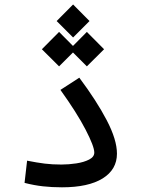

<svg xmlns="http://www.w3.org/2000/svg" viewBox="-20 -821 626 844"><path d="M252.4 2.4Q207.5 2.4 168.7 -2Q129.9 -6.3 87.9 -17.1L99.1 -114.7Q143.1 -106 176.5 -101.8Q210 -97.7 250 -97.7Q282.2 -97.7 315.7 -102.8Q349.1 -107.9 371.8 -119.6Q394.5 -131.3 394.5 -150.4Q394.5 -177.2 356.2 -251.2Q317.9 -325.2 245.6 -425.8L328.6 -479.5Q404.3 -378.4 449.2 -292.5Q494.1 -206.5 494.1 -145.5Q494.1 -75.7 431.2 -36.6Q368.2 2.4 252.4 2.4ZM361.8 -529.3 300.8 -590.3 239.7 -529.3 164.1 -604.5 239.7 -680.7 300.8 -619.1 361.8 -680.7 437.5 -604.5ZM301.3 -656.2 229 -728.5 301.3 -801.3 373.5 -728.5Z"/></svg>

Font: Cascadia Mono PL
Style: Regular
Weight: 400
Monospace: yes
Designer: Aaron Bell
Foundry: Saja Typeworks
Version: Version 2404.023; ttfautohint (v1.8.4)